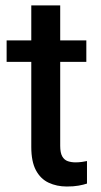

<svg xmlns="http://www.w3.org/2000/svg" viewBox="-20 -677 371 707"><path d="M297.9 -449.2H4.4V-528.3H297.9ZM201.7 -657.2V-140.1Q201.7 -114.3 209.2 -101.1Q216.8 -87.9 229.7 -83.5Q242.7 -79.1 258.3 -79.1Q270 -79.1 282 -80.8Q293.9 -82.5 300.3 -84V-1Q287.1 3.4 269 6.6Q251 9.8 226.1 9.8Q189 9.8 159.2 -4.2Q129.4 -18.1 112.3 -50Q95.2 -82 95.2 -135.7V-657.2Z"/></svg>

Font: Heebo Medium
Style: Regular
Weight: 500
Designer: Oded Ezer
Foundry: Ezer Type House
Version: Version 3.100